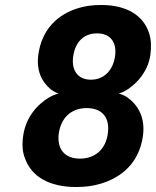

<svg xmlns="http://www.w3.org/2000/svg" viewBox="-20 -741 626 771"><path d="M179 -351C127 -320 83 -268 73 -195C68 -161 70 -131 80 -106C106 -32 177 10 286 10C321 10 353 6 383 -3C469 -28 539 -88 554 -195C564 -269 535 -319 490 -351C478 -359 457 -367 446 -367V-363C457 -363 481 -374 494 -383C538 -413 575 -459 584 -522C588 -554 587 -582 579 -607C556 -679 489 -721 386 -721C353 -721 321 -717 293 -708C212 -683 148 -624 134 -522C125 -459 147 -413 183 -383C194 -374 215 -363 227 -363V-367C215 -367 193 -359 179 -351ZM301 -104C239 -104 208 -143 216 -205C225 -268 266 -307 328 -307C391 -307 422 -268 413 -205C405 -143 363 -104 301 -104ZM345 -421C291 -421 266 -460 274 -515C282 -571 315 -607 370 -607C424 -607 450 -570 442 -515C434 -460 399 -421 345 -421Z"/></svg>

Font: Asimov
Style: EdgeIt
Weight: 500
Designer: Google
Version: Version 2.000980: 2014